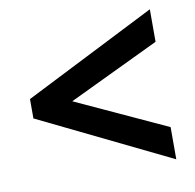

<svg xmlns="http://www.w3.org/2000/svg" viewBox="-61 -661 615 605"><g transform="rotate(-10 246.5 -359.0)"><path d="M456 -119 35 -324V-386L456 -599V-495L165 -356L456 -222Z"/></g></svg>

Font: Noto Sans Khmer UI Condensed SemiBold
Style: Regular
Weight: 600
Width: 3
Designer: Danh Hong and the Monotype Design Team
Foundry: Monotype Imaging Inc.
Version: Version 2.002; ttfautohint (v1.8.4.7-5d5b)